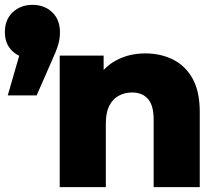

<svg xmlns="http://www.w3.org/2000/svg" viewBox="-44 -771 901 791"><path d="M-12 -378 63 -638 90 -530Q40 -530 8 -559.5Q-24 -589 -24 -639Q-24 -690 8.5 -720.5Q41 -751 90 -751Q139 -751 171 -720.5Q203 -690 203 -639Q203 -625 201 -610.5Q199 -596 192.5 -576.5Q186 -557 171 -524L107 -378ZM202 0V-542H383V-388L348 -433Q379 -492 433 -521.5Q487 -551 555 -551Q618 -551 669 -525.5Q720 -500 749.5 -447Q779 -394 779 -310V0H589V-279Q589 -337 565.5 -363.5Q542 -390 500 -390Q470 -390 445 -376.5Q420 -363 406 -335Q392 -307 392 -262V0Z"/></svg>

Font: Montserrat Thin ExtraBold
Style: Regular
Weight: 800
Version: Version 9.000